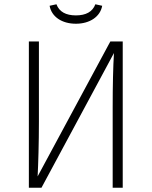

<svg xmlns="http://www.w3.org/2000/svg" viewBox="-20 -878 709 898"><path d="M335 -767C400 -767 449 -800 458 -851L426 -858C413 -823 382 -806 335 -806C288 -806 257 -823 244 -858L212 -851C221 -800 269 -767 335 -767ZM554 -684H496L156 -53C159 -112 162 -211 162 -308V-684H115V0H174L513 -630C509 -566 507 -476 507 -375V0H554Z"/></svg>

Font: Fira Sans ExtraLight
Style: Regular
Weight: 200
Designer: bBox Type GmbH & Carrois Corporate GbR & Edenspiekermann AG
Foundry: bBox Type GmbH & Carrois Corporate GbR & Edenspiekermann AG
Version: Version 4.300;PS 004.300;hotconv 1.0.88;makeotf.lib2.5.64775